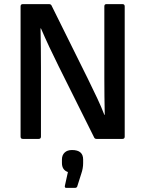

<svg xmlns="http://www.w3.org/2000/svg" viewBox="-20 -675 705 933"><path d="M91 0Q80 0 80 -11V-644Q80 -655 91 -655H218Q228 -655 231 -647L407 -292Q433 -239 453 -196.5Q473 -154 487 -117H489Q488 -158 487.5 -206.5Q487 -255 487 -296V-644Q487 -655 497 -655H575Q586 -655 586 -644V-11Q586 0 575 0H449Q440 0 437 -8L265 -353Q217 -449 179 -537H177Q178 -487 178.5 -441Q179 -395 179 -345V-11Q179 0 168 0ZM302 238Q294 238 295 229L310 161Q281 151 281 117V100Q281 79 294 66.5Q307 54 330 54Q384 54 384 100V118Q384 143 375 169L355 232Q352 238 344 238Z"/></svg>

Font: Sofia Sans SemiBold
Style: Regular
Weight: 600
Designer: Botio Nikoltchev, Ani Petrova
Foundry: lettersoup
Version: Version 4.101; ttfautohint (v1.8.4.7-5d5b)